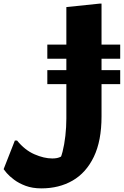

<svg xmlns="http://www.w3.org/2000/svg" viewBox="-59 -780 683 1059"><path d="M35 -5Q78 48 131 71Q184 94 229 94Q253 94 268 88Q283 82 296 74L261 117Q276 96 286 57Q296 18 301.5 -30.5Q307 -79 307 -126V-741L490 -760H501V-138Q501 -3 458.5 85Q416 173 341.5 216Q267 259 169 259Q120 259 82.5 245Q45 231 18.5 211Q-8 191 -22 174.5Q-36 158 -39 153L23 -5ZM202 -316V-393H604V-316ZM202 -456V-534H604V-456Z"/></svg>

Font: Kufam ExtraBold
Style: Regular
Weight: 800
Designer: Wael Morcos, Artur Schmal
Foundry: Original Type
Version: Version 1.300; ttfautohint (v1.8.3)